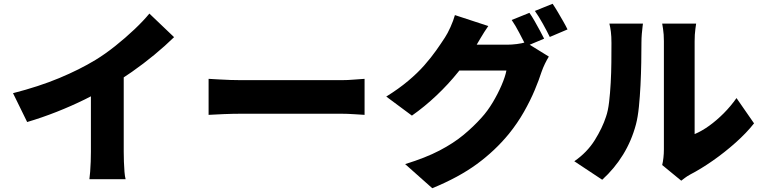

<svg xmlns="http://www.w3.org/2000/svg" viewBox="-20 -898 4040 1018"><path d="M49 -404Q186 -439 294 -484Q402 -529 486 -580Q537 -611 591 -654Q645 -697 693 -742.5Q741 -788 772 -826L903 -701Q856 -655 798.5 -607.5Q741 -560 679.5 -517Q618 -474 559 -439Q501 -406 430 -371Q359 -336 280.5 -305Q202 -274 124 -251ZM462 -502 636 -540V-93Q636 -69 637 -40.5Q638 -12 640 13Q642 38 646 52H454Q456 38 458 13Q460 -12 461 -40.5Q462 -69 462 -93Z M1086 -480Q1106 -479 1137.5 -477Q1169 -475 1202 -474Q1235 -473 1259 -473Q1290 -473 1328.5 -473Q1367 -473 1410 -473Q1453 -473 1497.5 -473Q1542 -473 1585 -473Q1628 -473 1667 -473Q1706 -473 1737.5 -473Q1769 -473 1790 -473Q1824 -473 1857.5 -476Q1891 -479 1913 -480V-289Q1894 -290 1857.5 -292.5Q1821 -295 1790 -295Q1769 -295 1737 -295Q1705 -295 1666 -295Q1627 -295 1584 -295Q1541 -295 1496.5 -295Q1452 -295 1409 -295Q1366 -295 1327.5 -295Q1289 -295 1259 -295Q1216 -295 1166.5 -293Q1117 -291 1086 -289Z M2787 -830Q2800 -812 2814.5 -786.5Q2829 -761 2842.5 -736Q2856 -711 2865 -693L2770 -653Q2754 -684 2733.5 -723.5Q2713 -763 2693 -792ZM2910 -878Q2923 -859 2938 -833.5Q2953 -808 2967 -783.5Q2981 -759 2989 -742L2895 -702Q2880 -733 2858 -772.5Q2836 -812 2816 -840ZM2890 -598Q2880 -582 2869.5 -560.5Q2859 -539 2851 -516Q2838 -475 2815 -420Q2792 -365 2758 -305Q2724 -245 2678 -188Q2605 -99 2509 -28.5Q2413 42 2272 100L2128 -28Q2236 -61 2310.5 -100Q2385 -139 2438 -183Q2491 -227 2533 -274Q2565 -309 2592.5 -355Q2620 -401 2639.5 -446.5Q2659 -492 2665 -524H2347L2401 -661Q2415 -661 2443 -661Q2471 -661 2505.5 -661Q2540 -661 2573.5 -661Q2607 -661 2632.5 -661Q2658 -661 2668 -661Q2693 -661 2720.5 -664.5Q2748 -668 2767 -674ZM2569 -760Q2548 -730 2528 -696Q2508 -662 2498 -645Q2462 -582 2409.5 -516.5Q2357 -451 2294 -391.5Q2231 -332 2164 -285L2028 -386Q2094 -427 2144 -469Q2194 -511 2230 -552Q2266 -593 2292.5 -630.5Q2319 -668 2339 -699Q2353 -720 2368.5 -754.5Q2384 -789 2392 -818Z M3491 -23Q3495 -39 3497.5 -61Q3500 -83 3500 -106Q3500 -118 3500 -150.5Q3500 -183 3500 -228.5Q3500 -274 3500 -327Q3500 -380 3500 -434Q3500 -488 3500 -536.5Q3500 -585 3500 -623Q3500 -661 3500 -680Q3500 -717 3495.5 -745Q3491 -773 3491 -773H3671Q3671 -773 3667 -744.5Q3663 -716 3663 -679Q3663 -660 3663 -628Q3663 -596 3663 -556Q3663 -516 3663 -472Q3663 -428 3663 -385Q3663 -342 3663 -303Q3663 -264 3663 -234Q3663 -204 3663 -187Q3701 -203 3740 -231Q3779 -259 3816.5 -296.5Q3854 -334 3885 -378L3978 -244Q3938 -193 3879.5 -141Q3821 -89 3758.5 -45.5Q3696 -2 3640 27Q3622 37 3611 45.5Q3600 54 3592 60ZM3025 -43Q3093 -90 3133.5 -155Q3174 -220 3193 -279Q3204 -310 3209.5 -357Q3215 -404 3218 -458.5Q3221 -513 3221.5 -568Q3222 -623 3222 -670Q3222 -705 3219 -729Q3216 -753 3211 -773H3389Q3389 -773 3387 -757.5Q3385 -742 3383 -719Q3381 -696 3381 -672Q3381 -626 3380 -567Q3379 -508 3376 -447Q3373 -386 3367.5 -331.5Q3362 -277 3352 -239Q3329 -152 3283.5 -78Q3238 -4 3173 55Z"/></svg>

Font: Noto Sans SC Thin Black
Style: Regular
Weight: 900
Version: Version 2.004-H2;hotconv 1.0.118;makeotfexe 2.5.65603